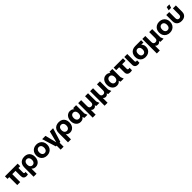

<svg xmlns="http://www.w3.org/2000/svg" viewBox="904 -3634 6757 6757"><g transform="rotate(-45 4283.0 -255.0)"><path d="M562.8 10Q492.3 10 455 -27.7Q417.7 -65.4 417.7 -138.3V-449H561.4V-170.8Q561.4 -143.5 572.3 -130.1Q583.3 -116.7 602.9 -116.7Q611.5 -116.7 620.4 -118.3Q629.3 -120 640.1 -124.5V-2.9Q619.9 3.6 602.4 6.8Q585 10 562.8 10ZM106.7 0V-449H254.7V0ZM17.8 -395.3V-522.2H650.3V-395.3Z M721 200V-260.8Q721 -348.8 753.9 -409.4Q786.8 -470 847.2 -502.1Q907.7 -534.2 990.1 -534.2Q1074.9 -534.2 1134 -500.4Q1193.1 -466.7 1223.6 -405.4Q1254.1 -344.1 1254.1 -261.7Q1254.1 -178.5 1223.8 -117Q1193.4 -55.5 1141 -21.7Q1088.5 12 1020.5 12Q990.9 12 962.6 4.8Q934.3 -2.4 910.3 -18Q886.4 -33.7 869 -56.8V200ZM981.9 -111.5Q1017.5 -111.5 1044.3 -128.8Q1071.1 -146.1 1086.5 -179.4Q1102 -212.6 1102 -260.9Q1102 -309.6 1086.5 -342.8Q1071.1 -376 1044.3 -393.3Q1017.5 -410.6 981.9 -410.6Q946.3 -410.6 919.1 -393.3Q891.9 -376 876.9 -342.8Q861.8 -309.6 861.8 -260.9Q861.8 -212.6 876.9 -179.4Q891.9 -146.1 919.1 -128.8Q946.3 -111.5 981.9 -111.5Z M1587.4 12Q1508.4 12 1446.7 -21.3Q1385 -54.6 1349.8 -115.9Q1314.5 -177.2 1314.5 -260.9Q1314.5 -345.4 1349.8 -406.3Q1385 -467.3 1446.7 -500.7Q1508.4 -534.2 1587.4 -534.2Q1666.7 -534.2 1728.3 -500.7Q1789.9 -467.3 1825.1 -406.3Q1860.3 -345.4 1860.3 -260.9Q1860.3 -177.2 1825.1 -115.9Q1789.9 -54.6 1728.3 -21.3Q1666.7 12 1587.4 12ZM1587.4 -111.5Q1622.6 -111.5 1649.7 -128.8Q1676.8 -146.1 1692.3 -179.4Q1707.9 -212.6 1707.9 -260.9Q1707.9 -309.6 1692.3 -342.8Q1676.8 -376 1649.7 -393.3Q1622.6 -410.6 1587.4 -410.6Q1552.3 -410.6 1524.8 -393.3Q1497.3 -376 1482.1 -342.8Q1466.9 -309.6 1466.9 -260.9Q1466.9 -212.6 1482.1 -179.4Q1497.3 -146.1 1524.8 -128.8Q1552.3 -111.5 1587.4 -111.5Z M2029.7 0 1869.4 -522.2H2033.3L2142.2 -90.6L2251.1 -522.2H2414.3L2253.9 0ZM2068.3 200V-21H2215.3V200Z M2433 200V-260.8Q2433 -348.8 2465.9 -409.4Q2498.8 -470 2559.2 -502.1Q2619.7 -534.2 2702.1 -534.2Q2786.9 -534.2 2846 -500.4Q2905.1 -466.7 2935.6 -405.4Q2966.1 -344.1 2966.1 -261.7Q2966.1 -178.5 2935.8 -117Q2905.4 -55.5 2853 -21.7Q2800.5 12 2732.5 12Q2702.9 12 2674.6 4.8Q2646.3 -2.4 2622.3 -18Q2598.4 -33.7 2581 -56.8V200ZM2693.9 -111.5Q2729.5 -111.5 2756.3 -128.8Q2783.1 -146.1 2798.5 -179.4Q2814 -212.6 2814 -260.9Q2814 -309.6 2798.5 -342.8Q2783.1 -376 2756.3 -393.3Q2729.5 -410.6 2693.9 -410.6Q2658.3 -410.6 2631.1 -393.3Q2603.9 -376 2588.9 -342.8Q2573.8 -309.6 2573.8 -260.9Q2573.8 -212.6 2588.9 -179.4Q2603.9 -146.1 2631.1 -128.8Q2658.3 -111.5 2693.9 -111.5Z M3260.4 12Q3194.6 12 3141.3 -21.4Q3087.9 -54.8 3057.2 -116.1Q3026.5 -177.4 3026.5 -260.5Q3026.5 -343.6 3056.5 -405.1Q3086.5 -466.7 3139.1 -500.4Q3191.7 -534.2 3258.3 -534.2Q3289 -534.2 3317.5 -526.6Q3346.1 -519 3370.3 -503.9Q3394.5 -488.8 3411.6 -464.6V-522.2H3559.6V-114L3604 0H3449.2L3421.7 -71.9Q3404.5 -42.2 3379 -23.7Q3353.6 -5.3 3323.4 3.4Q3293.3 12 3260.4 12ZM3298.9 -111.5Q3334.8 -111.5 3361.9 -128.8Q3389.1 -146.1 3404.3 -179.4Q3419.5 -212.6 3419.5 -261.2Q3419.5 -309.8 3404.3 -343.1Q3389.1 -376.3 3361.9 -393.5Q3334.8 -410.6 3298.9 -410.6Q3264 -410.6 3236.7 -393.5Q3209.3 -376.3 3194.1 -343.1Q3178.9 -309.8 3178.9 -261.2Q3178.9 -212.6 3194.1 -179.4Q3209.3 -146.1 3236.7 -128.8Q3264 -111.5 3298.9 -111.5Z M3662 200V-522.2H3810V-219.7Q3810 -165.1 3835.8 -138.3Q3861.6 -111.5 3907.5 -111.5Q3953 -111.5 3978.9 -138.3Q4004.7 -165.1 4004.7 -219.7V-522.2H4152.7V-115.4L4197.8 0H4042.9L4020.9 -56Q4004.5 -22.1 3975.4 -5.1Q3946.4 12 3911.6 12Q3878.9 12 3852.2 -2.3Q3825.4 -16.6 3810 -40.7V200Z M4255 200V-522.2H4403V-219.7Q4403 -165.1 4428.8 -138.3Q4454.6 -111.5 4500.5 -111.5Q4546 -111.5 4571.9 -138.3Q4597.7 -165.1 4597.7 -219.7V-522.2H4745.7V-115.4L4790.8 0H4635.9L4613.9 -56Q4597.5 -22.1 4568.4 -5.1Q4539.4 12 4504.6 12Q4471.9 12 4445.2 -2.3Q4418.4 -16.6 4403 -40.7V200Z M5063.4 12Q4997.6 12 4944.3 -21.4Q4890.9 -54.8 4860.2 -116.1Q4829.5 -177.4 4829.5 -260.5Q4829.5 -343.6 4859.5 -405.1Q4889.5 -466.7 4942.1 -500.4Q4994.7 -534.2 5061.3 -534.2Q5092 -534.2 5120.5 -526.6Q5149.1 -519 5173.3 -503.9Q5197.5 -488.8 5214.6 -464.6V-522.2H5362.6V-114L5407 0H5252.2L5224.7 -71.9Q5207.5 -42.2 5182 -23.7Q5156.6 -5.3 5126.4 3.4Q5096.3 12 5063.4 12ZM5101.9 -111.5Q5137.8 -111.5 5164.9 -128.8Q5192.1 -146.1 5207.3 -179.4Q5222.5 -212.6 5222.5 -261.2Q5222.5 -309.8 5207.3 -343.1Q5192.1 -376.3 5164.9 -393.5Q5137.8 -410.6 5101.9 -410.6Q5067 -410.6 5039.7 -393.5Q5012.3 -376.3 4997.1 -343.1Q4981.9 -309.8 4981.9 -261.2Q4981.9 -212.6 4997.1 -179.4Q5012.3 -146.1 5039.7 -128.8Q5067 -111.5 5101.9 -111.5Z M5736.6 10Q5658.5 10 5617.3 -27.7Q5576.1 -65.4 5576.1 -138.3V-449H5724.1V-170.8Q5724.1 -143.5 5736.8 -130.1Q5749.4 -116.7 5776 -116.7Q5784.9 -116.7 5795.7 -118.3Q5806.5 -120 5819.7 -124.5V-2.9Q5797.2 3.6 5777.7 6.8Q5758.2 10 5736.6 10ZM5428.4 -395.3V-522.2H5891.9V-395.3Z M6113 10Q6040.1 10 5999 -27.7Q5958 -65.4 5958 -138.3V-522.2H6106V-170.8Q6106 -143.5 6118 -130.1Q6130 -116.7 6153.5 -116.7Q6161.7 -116.7 6171.1 -118.3Q6180.4 -120 6191.5 -124.5V-2.9Q6171 3.6 6153.3 6.8Q6135.5 10 6113 10Z M6490.4 12Q6409.1 12 6349.6 -21.7Q6290.1 -55.4 6258.3 -115.4Q6226.5 -175.3 6226.5 -254.9Q6226.5 -334.8 6260.3 -395.1Q6294 -455.4 6355.6 -488.8Q6417.3 -522.2 6501.2 -522.2H6794V-406.1H6684.6Q6706.7 -389.1 6722.2 -364.9Q6737.8 -340.6 6746.7 -309Q6755.7 -277.3 6755.7 -237.6Q6755.7 -163.8 6722.4 -107.4Q6689.2 -51.1 6629.5 -19.6Q6569.8 12 6490.4 12ZM6491.1 -111.5Q6526.8 -111.5 6551.6 -128.8Q6576.5 -146.1 6589.9 -178.6Q6603.2 -211.1 6603.2 -255.5Q6603.2 -300.2 6589.9 -332.7Q6576.5 -365.2 6551.6 -382.5Q6526.8 -399.8 6491.1 -399.8Q6456.1 -399.8 6430.9 -382.5Q6405.7 -365.2 6392.3 -332.7Q6378.9 -300.2 6378.9 -255.5Q6378.9 -211.1 6392.3 -178.6Q6405.7 -146.1 6430.9 -128.8Q6456.1 -111.5 6491.1 -111.5Z M6855 200V-522.2H7003V-219.7Q7003 -165.1 7028.8 -138.3Q7054.6 -111.5 7100.5 -111.5Q7146 -111.5 7171.9 -138.3Q7197.7 -165.1 7197.7 -219.7V-522.2H7345.7V-115.4L7390.8 0H7235.9L7213.9 -56Q7197.5 -22.1 7168.4 -5.1Q7139.4 12 7104.6 12Q7071.9 12 7045.2 -2.3Q7018.4 -16.6 7003 -40.7V200Z M7702.4 12Q7623.4 12 7561.7 -21.3Q7500 -54.6 7464.8 -115.9Q7429.5 -177.2 7429.5 -260.9Q7429.5 -345.4 7464.8 -406.3Q7500 -467.3 7561.7 -500.7Q7623.4 -534.2 7702.4 -534.2Q7781.7 -534.2 7843.3 -500.7Q7904.9 -467.3 7940.1 -406.3Q7975.3 -345.4 7975.3 -260.9Q7975.3 -177.2 7940.1 -115.9Q7904.9 -54.6 7843.3 -21.3Q7781.7 12 7702.4 12ZM7702.4 -111.5Q7737.6 -111.5 7764.7 -128.8Q7791.8 -146.1 7807.3 -179.4Q7822.9 -212.6 7822.9 -260.9Q7822.9 -309.6 7807.3 -342.8Q7791.8 -376 7764.7 -393.3Q7737.6 -410.6 7702.4 -410.6Q7667.3 -410.6 7639.8 -393.3Q7612.3 -376 7597.1 -342.8Q7581.9 -309.6 7581.9 -260.9Q7581.9 -212.6 7597.1 -179.4Q7612.3 -146.1 7639.8 -128.8Q7667.3 -111.5 7702.4 -111.5Z M8284.8 12Q8215.5 12 8161.6 -12.4Q8107.6 -36.9 8076.8 -86.1Q8046 -135.4 8046 -209.4V-522.2H8194V-217.4Q8194 -165.2 8218.5 -138.4Q8242.9 -111.5 8284.8 -111.5Q8327.3 -111.5 8351.8 -138.4Q8376.2 -165.2 8376.2 -217.4V-522.2H8524.2V-209.4Q8524.2 -135.4 8493.4 -86.1Q8462.6 -36.9 8408.4 -12.4Q8354.3 12 8284.8 12ZM8224.2 -580.5 8255.4 -710H8389.1L8345.1 -580.5Z"/></g></svg>

Font: TikTok Sans Light
Style: Regular
Weight: 300
Version: Version 4.000